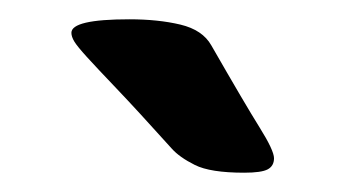

<svg xmlns="http://www.w3.org/2000/svg" viewBox="-20 -754 360 199"><path d="M114 -734Q144 -734 167 -728.5Q190 -723 199 -707Q234 -646 249 -622Q264 -598 264 -590Q264 -582 257.5 -578.5Q251 -575 233 -575Q198 -575 182 -583Q166 -591 158 -600Q122 -640 101 -662Q80 -684 70 -695Q60 -706 57 -711Q54 -716 54 -720Q54 -734 114 -734Z"/></svg>

Font: Asap VF Beta
Style: Regular
Weight: 400
Designer: Pablo Cosgaya
Foundry: Pablo Cosgaya
Version: Version 1.007